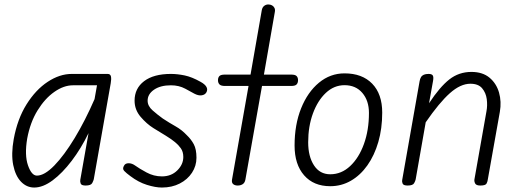

<svg xmlns="http://www.w3.org/2000/svg" viewBox="-20 -832 2322 861"><path d="M133.5 9Q99.5 9 74.2 -17.2Q49 -43.5 39.2 -92.2Q29.5 -141 41.5 -208Q58 -298.5 99 -364Q140 -429.5 193.8 -465Q247.5 -500.5 302 -500.5H462.5Q475 -500.5 477.5 -489.2Q480 -478 476.5 -458.5L400.5 -28Q399.5 -23 393.8 -11.5Q388 0 364 0Q345 0 341.8 -9Q338.5 -18 340 -25.5L377 -235Q343.5 -166 301.5 -110.8Q259.5 -55.5 216 -23.2Q172.5 9 133.5 9ZM145.5 -44.5Q179.5 -44.5 223.8 -90Q268 -135.5 315 -213.2Q362 -291 404 -387.5L415 -449.5H307Q266 -449.5 223.8 -420Q181.5 -390.5 148.5 -337Q115.5 -283.5 102 -211Q89.5 -136.5 105.5 -90.5Q121.5 -44.5 145.5 -44.5Z M706 9Q677 9 638.8 -3Q600.5 -15 565 -42Q546.5 -55.5 537 -65.5Q527.5 -75.5 536.5 -89.5Q542 -100 557 -100Q572 -100 587 -89Q604 -76.5 636.8 -58.8Q669.5 -41 706 -41Q748 -41 775 -67.8Q802 -94.5 802 -128Q802 -151.5 790.8 -167.2Q779.5 -183 765 -194.5Q749.5 -207.5 724 -223.2Q698.5 -239 668 -257.5Q637.5 -276.5 610.5 -308.2Q583.5 -340 583.5 -380.5Q583.5 -435.5 626.2 -468Q669 -500.5 746.5 -500.5Q775 -500.5 807.8 -493.8Q840.5 -487 879.5 -465Q899.5 -454 906 -441.8Q912.5 -429.5 905 -417Q898.5 -406.5 884 -404.5Q869.5 -402.5 851.5 -412Q839 -419 810.8 -434.2Q782.5 -449.5 746.5 -449.5Q699.5 -449.5 670.8 -429.8Q642 -410 642 -380.5Q642 -356.5 664.5 -336.8Q687 -317 710 -300.5Q740.5 -280.5 767.8 -265.2Q795 -250 818 -225.5Q837 -207.5 849 -185.2Q861 -163 861 -124.5Q861 -88 841 -57.5Q821 -27 786 -9Q751 9 706 9Z M1046 0Q1033 0 1025.5 -6.5Q1018 -13 1020.5 -27L1094.5 -446.5H989Q971 -446.5 964.2 -453.5Q957.5 -460.5 957.5 -472.5Q957.5 -484 963.8 -490.8Q970 -497.5 988.5 -497.5H1103.5L1154 -786.5Q1156.5 -799.5 1164.8 -805.8Q1173 -812 1183 -812Q1192.5 -812 1199.8 -808Q1207 -804 1210.8 -796.5Q1214.5 -789 1212.5 -778.5L1163.5 -497.5H1285.5Q1304 -497.5 1310.2 -490.8Q1316.5 -484 1316.5 -472.5Q1316.5 -460.5 1310.2 -453.5Q1304 -446.5 1285.5 -446.5H1155L1080.5 -27Q1078 -12.5 1068.5 -6.2Q1059 0 1046 0Z M1461 3Q1386.5 3 1343.8 -45.8Q1301 -94.5 1301 -179.5Q1301 -273 1330.2 -346Q1359.5 -419 1410.2 -461Q1461 -503 1525 -503Q1604 -503 1649 -456.8Q1694 -410.5 1694 -327Q1694 -255.5 1676.5 -195.2Q1659 -135 1627.5 -90.5Q1596 -46 1553.5 -21.5Q1511 3 1461 3ZM1461 -50.5Q1511 -50.5 1550.2 -87.2Q1589.5 -124 1612 -186.2Q1634.5 -248.5 1634.5 -325.5Q1634.5 -380.5 1605 -415.2Q1575.5 -450 1525 -450Q1478 -450 1441.2 -415.5Q1404.5 -381 1383.2 -323Q1362 -265 1362 -194Q1362 -130.5 1388 -90.5Q1414 -50.5 1461 -50.5Z M1808 0Q1789 0 1785.5 -8.8Q1782 -17.5 1783.5 -24.5L1861.5 -467Q1863.5 -479 1868 -486.2Q1872.5 -493.5 1880.8 -497Q1889 -500.5 1902 -500.5Q1916.5 -500.5 1920.8 -493.5Q1925 -486.5 1922 -469.5L1904 -369Q1952 -442 1995 -475.8Q2038 -509.5 2094 -509.5Q2144 -509.5 2175 -483.8Q2206 -458 2217.8 -417Q2229.5 -376 2221.5 -330.5L2167 -24.5Q2166.5 -18.5 2162 -9.2Q2157.5 0 2134 0Q2115.5 0 2110.8 -9.2Q2106 -18.5 2107.5 -27.5L2161.5 -333Q2166.5 -359 2162.8 -387.5Q2159 -416 2142 -436.2Q2125 -456.5 2089.5 -456.5Q2045 -456.5 1997.5 -414.2Q1950 -372 1889 -283.5L1844 -27.5Q1843 -21.5 1837.2 -10.8Q1831.5 0 1808 0Z"/></svg>

Font: Edu AU VIC WA NT Hand
Style: Regular
Weight: 400
Designer: Tina and Corey Anderson, Eben Sorkin, Mirko Velimirovic
Foundry: Google for Education
Version: Version 1.001